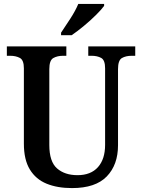

<svg xmlns="http://www.w3.org/2000/svg" viewBox="-20 -951 725 981"><path d="M348 10Q273 10 218 -12.5Q163 -35 132.5 -85Q102 -135 102 -217V-602Q102 -644 81.5 -655Q61 -666 32 -666H15V-714H319V-666H302Q273 -666 252.5 -654.5Q232 -643 232 -598V-210Q232 -125 271.5 -90.5Q311 -56 376 -56Q444 -56 480.5 -97Q517 -138 517 -211V-602Q517 -644 497 -655Q477 -666 448 -666H431V-714H671V-666H653Q623 -666 603 -654.5Q583 -643 583 -598V-209Q583 -109 525.5 -49.5Q468 10 348 10ZM292 -784Q313 -815 339.5 -856Q366 -897 380 -931H512V-921Q500 -904 471.5 -875.5Q443 -847 408.5 -818.5Q374 -790 346 -771H292Z"/></svg>

Font: Noto Serif Ethiopic SemiCondensed SemiBold
Style: Regular
Weight: 600
Width: 4
Designer: Monotype Design Team
Foundry: Monotype Imaging Inc.
Version: Version 2.102; ttfautohint (v1.8.4.7-5d5b)